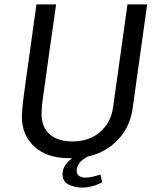

<svg xmlns="http://www.w3.org/2000/svg" viewBox="-20 -706 719 869"><path d="M293 10Q193 10 136 -42Q79 -94 79 -178Q79 -189 81 -213.5Q83 -238 87.5 -271.5Q92 -305 97.5 -346Q103 -387 109.5 -431.5Q116 -476 122 -521Q128 -566 134 -608Q140 -650 145 -686H234Q218 -576 207 -497Q196 -418 188.5 -364Q181 -310 176 -275.5Q171 -241 169.5 -221.5Q168 -202 168 -190Q168 -132 204 -99Q240 -66 309 -66Q385 -66 434 -109.5Q483 -153 492 -222L557 -686H646L581 -220Q572 -150 534.5 -98.5Q497 -47 438.5 -18.5Q380 10 305 10ZM351 143Q319 143 291 129.5Q263 116 263 82Q263 54 282.5 32Q302 10 325 0H382Q354 14 340.5 30.5Q327 47 327 66Q327 84 339.5 91Q352 98 366 98Q383 98 401 93.5Q419 89 435 84L442 119Q420 131 397 137Q374 143 351 143Z"/></svg>

Font: Chivo Medium Light
Style: Italic
Weight: 300
Italic angle: -8.05°
Version: Version 2.002